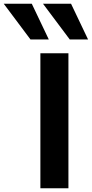

<svg xmlns="http://www.w3.org/2000/svg" viewBox="-146 -1007 491 1027"><path d="M70 0H220V-722H70ZM-126 -987 17 -796H115L24 -987ZM84 -987 227 -796H325L234 -987Z"/></svg>

Font: Perun
Style: Bold
Weight: 700
Foundry: Copyright (c) Stefan Peev, Context Ltd, 2016
Version: Version 1.089